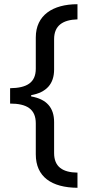

<svg xmlns="http://www.w3.org/2000/svg" viewBox="-20 -734 420 912"><path d="M348 158V86C277 85 237 58 237 -7V-154C237 -222 202 -263 128 -276V-282C201 -295 237 -336 237 -404V-548C237 -613 279 -640 348 -642V-714C231 -714 150 -662 150 -556V-408C150 -341 107 -316 28 -315V-242C107 -242 150 -216 150 -148V-1C150 106 225 157 348 158Z"/></svg>

Font: Noto Sans Osage
Style: Regular
Weight: 400
Designer: Monotype Design Team
Foundry: Monotype Imaging Inc.
Version: Version 2.002